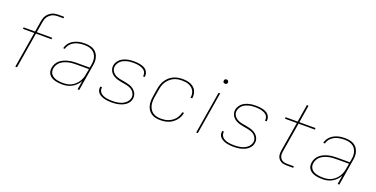

<svg xmlns="http://www.w3.org/2000/svg" viewBox="-23 -1474 4346 2220"><g transform="rotate(20 2150.0 -363.5)"><path d="M158 0 231 -441H93V-460H234L256 -594Q259 -613 265 -631.5Q271 -650 282.5 -667.5Q294 -685 310.5 -698.5Q327 -712 345 -720.5Q363 -729 382 -732Q401 -735 420 -735H491V-716H420Q404 -716 386.5 -713Q369 -710 353.5 -702.5Q338 -695 324 -683Q310 -671 300 -656Q290 -641 284.5 -624Q279 -607 277 -591L255 -460H444V-441H252L179 0Z M737 8Q714 8 691 5.5Q668 3 646.5 -3Q625 -9 606 -20Q587 -31 574 -48Q561 -65 557 -87.5Q553 -110 557 -134Q561 -159 574.5 -183.5Q588 -208 609.5 -226Q631 -244 656 -255Q681 -266 707 -272.5Q733 -279 759 -281.5Q785 -284 811 -284H971L978 -326Q980 -337 981 -348Q982 -359 982 -369V-370Q982 -401 970.5 -429Q959 -457 937 -475.5Q915 -494 885.5 -501.5Q856 -509 824 -509Q804 -509 784 -507Q764 -505 743.5 -499.5Q723 -494 704 -484.5Q685 -475 669 -461Q653 -447 642 -428.5Q631 -410 626 -390H605Q610 -412 622 -433.5Q634 -455 652 -471.5Q670 -488 691.5 -499Q713 -510 735.5 -516.5Q758 -523 780.5 -525.5Q803 -528 826 -528Q861 -528 894.5 -519.5Q928 -511 952.5 -490Q977 -469 990 -437.5Q1003 -406 1003 -372Q1003 -359 1001.5 -347Q1000 -335 998 -323L945 0H924L942 -108Q927 -81 904 -57.5Q881 -34 853.5 -19Q826 -4 796 2Q766 8 737 8ZM741 -11Q766 -11 792 -15.5Q818 -20 842 -32Q866 -44 886.5 -63Q907 -82 922 -105Q937 -128 945 -153Q953 -178 957 -203L968 -265H811Q788 -265 764 -263Q740 -261 716.5 -255.5Q693 -250 670 -240.5Q647 -231 627 -215.5Q607 -200 594.5 -178Q582 -156 578 -133Q574 -112 578.5 -92.5Q583 -73 595 -58.5Q607 -44 624 -34.5Q641 -25 660 -20Q679 -15 699.5 -13Q720 -11 741 -11Z M1344 8Q1322 8 1300 6Q1278 4 1257.5 -1Q1237 -6 1218 -15Q1199 -24 1184 -38Q1169 -52 1162.5 -72.5Q1156 -93 1160 -115L1161 -120H1182L1181 -116Q1178 -97 1184.5 -79Q1191 -61 1204 -49Q1217 -37 1234 -29.5Q1251 -22 1269.5 -18Q1288 -14 1307.5 -12.5Q1327 -11 1346 -11Q1366 -11 1385.5 -12.5Q1405 -14 1425 -18.5Q1445 -23 1464 -31Q1483 -39 1500 -52Q1517 -65 1529 -83.5Q1541 -102 1544 -121Q1548 -147 1538 -169.5Q1528 -192 1510.5 -207.5Q1493 -223 1469.5 -231Q1446 -239 1422 -243.5Q1398 -248 1373 -252Q1348 -256 1324.5 -263Q1301 -270 1279.5 -282Q1258 -294 1243 -311.5Q1228 -329 1220.5 -352.5Q1213 -376 1217 -402Q1221 -423 1233 -443.5Q1245 -464 1262 -479Q1279 -494 1300.5 -503.5Q1322 -513 1343 -518.5Q1364 -524 1386 -526Q1408 -528 1429 -528Q1451 -528 1472 -526Q1493 -524 1513.5 -519Q1534 -514 1552 -505Q1570 -496 1583.5 -481Q1597 -466 1603 -446Q1609 -426 1606 -405L1605 -400H1584L1585 -404Q1588 -423 1582.5 -440.5Q1577 -458 1564.5 -470Q1552 -482 1535.5 -489.5Q1519 -497 1501 -501.5Q1483 -506 1465 -507.5Q1447 -509 1428 -509Q1409 -509 1389.5 -507.5Q1370 -506 1351 -501Q1332 -496 1313 -488Q1294 -480 1278.5 -467Q1263 -454 1252 -436Q1241 -418 1238 -399Q1233 -373 1242.5 -350.5Q1252 -328 1270.5 -312.5Q1289 -297 1312 -289Q1335 -281 1359.5 -276.5Q1384 -272 1408.5 -268Q1433 -264 1456.5 -257Q1480 -250 1501 -238.5Q1522 -227 1537.5 -209Q1553 -191 1561 -167.5Q1569 -144 1564 -118Q1561 -96 1548.5 -75.5Q1536 -55 1517 -40Q1498 -25 1476.5 -16Q1455 -7 1433 -1.5Q1411 4 1388.5 6Q1366 8 1344 8Z M1943 8Q1913 8 1885 2Q1857 -4 1834 -19Q1811 -34 1795.5 -57Q1780 -80 1773 -107.5Q1766 -135 1766.5 -164.5Q1767 -194 1772 -223L1788 -323Q1793 -351 1802 -378Q1811 -405 1827.5 -429.5Q1844 -454 1866.5 -474Q1889 -494 1915.5 -506Q1942 -518 1970 -523Q1998 -528 2026 -528Q2051 -528 2075.5 -524.5Q2100 -521 2122.5 -512Q2145 -503 2163 -488Q2181 -473 2192 -452.5Q2203 -432 2206.5 -407.5Q2210 -383 2206 -357L2205 -355H2184L2185 -357Q2189 -380 2186 -401.5Q2183 -423 2173 -441.5Q2163 -460 2146.5 -473.5Q2130 -487 2110.5 -495Q2091 -503 2069 -506Q2047 -509 2024 -509Q1999 -509 1973 -504.5Q1947 -500 1923.5 -488.5Q1900 -477 1879.5 -458.5Q1859 -440 1844 -417.5Q1829 -395 1821 -370Q1813 -345 1809 -320L1792 -220Q1788 -194 1787.5 -167.5Q1787 -141 1793 -116.5Q1799 -92 1812.5 -71Q1826 -50 1846.5 -36Q1867 -22 1893 -16.5Q1919 -11 1945 -11Q1968 -11 1990.5 -14Q2013 -17 2035 -25.5Q2057 -34 2077.5 -48Q2098 -62 2113.5 -80.5Q2129 -99 2139 -121Q2149 -143 2153 -165H2174Q2170 -140 2159 -115.5Q2148 -91 2130.5 -70.5Q2113 -50 2091 -34Q2069 -18 2044 -8.5Q2019 1 1993.5 4.5Q1968 8 1943 8Z M2384 0 2470 -520H2490L2404 0ZM2504 -644Q2498 -644 2492.5 -646Q2487 -648 2483 -652.5Q2479 -657 2478.5 -663.5Q2478 -670 2479 -676Q2479 -681 2481.5 -685Q2484 -689 2488 -691.5Q2492 -694 2496 -695.5Q2500 -697 2505 -697Q2511 -697 2516.5 -694.5Q2522 -692 2526 -687.5Q2530 -683 2531 -676.5Q2532 -670 2531 -664Q2530 -659 2527.5 -655Q2525 -651 2521.5 -648.5Q2518 -646 2513.5 -645Q2509 -644 2504 -644Z M2844 8Q2822 8 2800 6Q2778 4 2757.5 -1Q2737 -6 2718 -15Q2699 -24 2684 -38Q2669 -52 2662.5 -72.5Q2656 -93 2660 -115L2661 -120H2682L2681 -116Q2678 -97 2684.5 -79Q2691 -61 2704 -49Q2717 -37 2734 -29.5Q2751 -22 2769.5 -18Q2788 -14 2807.5 -12.5Q2827 -11 2846 -11Q2866 -11 2885.5 -12.5Q2905 -14 2925 -18.5Q2945 -23 2964 -31Q2983 -39 3000 -52Q3017 -65 3029 -83.5Q3041 -102 3044 -121Q3048 -147 3038 -169.5Q3028 -192 3010.5 -207.5Q2993 -223 2969.5 -231Q2946 -239 2922 -243.5Q2898 -248 2873 -252Q2848 -256 2824.5 -263Q2801 -270 2779.5 -282Q2758 -294 2743 -311.5Q2728 -329 2720.5 -352.5Q2713 -376 2717 -402Q2721 -423 2733 -443.5Q2745 -464 2762 -479Q2779 -494 2800.5 -503.5Q2822 -513 2843 -518.5Q2864 -524 2886 -526Q2908 -528 2929 -528Q2951 -528 2972 -526Q2993 -524 3013.5 -519Q3034 -514 3052 -505Q3070 -496 3083.5 -481Q3097 -466 3103 -446Q3109 -426 3106 -405L3105 -400H3084L3085 -404Q3088 -423 3082.5 -440.5Q3077 -458 3064.5 -470Q3052 -482 3035.5 -489.5Q3019 -497 3001 -501.5Q2983 -506 2965 -507.5Q2947 -509 2928 -509Q2909 -509 2889.5 -507.5Q2870 -506 2851 -501Q2832 -496 2813 -488Q2794 -480 2778.5 -467Q2763 -454 2752 -436Q2741 -418 2738 -399Q2733 -373 2742.5 -350.5Q2752 -328 2770.5 -312.5Q2789 -297 2812 -289Q2835 -281 2859.5 -276.5Q2884 -272 2908.5 -268Q2933 -264 2956.5 -257Q2980 -250 3001 -238.5Q3022 -227 3037.5 -209Q3053 -191 3061 -167.5Q3069 -144 3064 -118Q3061 -96 3048.5 -75.5Q3036 -55 3017 -40Q2998 -25 2976.5 -16Q2955 -7 2933 -1.5Q2911 4 2888.5 6Q2866 8 2844 8Z M3578 0H3498Q3479 0 3460.5 -3Q3442 -6 3426.5 -14.5Q3411 -23 3399.5 -36.5Q3388 -50 3382.5 -67.5Q3377 -85 3377 -103.5Q3377 -122 3380 -141L3440 -501H3295L3294 -520H3443L3478 -735H3499L3464 -520H3662L3663 -501H3461L3401 -138Q3398 -122 3398 -106.5Q3398 -91 3402.5 -76.5Q3407 -62 3416 -50.5Q3425 -39 3438 -31.5Q3451 -24 3466.5 -21.5Q3482 -19 3498 -19H3578Z M3937 8Q3914 8 3891 5.5Q3868 3 3846.5 -3Q3825 -9 3806 -20Q3787 -31 3774 -48Q3761 -65 3757 -87.5Q3753 -110 3757 -134Q3761 -159 3774.5 -183.5Q3788 -208 3809.5 -226Q3831 -244 3856 -255Q3881 -266 3907 -272.5Q3933 -279 3959 -281.5Q3985 -284 4011 -284H4171L4178 -326Q4180 -337 4181 -348Q4182 -359 4182 -369V-370Q4182 -401 4170.5 -429Q4159 -457 4137 -475.5Q4115 -494 4085.5 -501.5Q4056 -509 4024 -509Q4004 -509 3984 -507Q3964 -505 3943.5 -499.5Q3923 -494 3904 -484.5Q3885 -475 3869 -461Q3853 -447 3842 -428.5Q3831 -410 3826 -390H3805Q3810 -412 3822 -433.5Q3834 -455 3852 -471.5Q3870 -488 3891.5 -499Q3913 -510 3935.5 -516.5Q3958 -523 3980.5 -525.5Q4003 -528 4026 -528Q4061 -528 4094.5 -519.5Q4128 -511 4152.5 -490Q4177 -469 4190 -437.5Q4203 -406 4203 -372Q4203 -359 4201.5 -347Q4200 -335 4198 -323L4145 0H4124L4142 -108Q4127 -81 4104 -57.5Q4081 -34 4053.5 -19Q4026 -4 3996 2Q3966 8 3937 8ZM3941 -11Q3966 -11 3992 -15.5Q4018 -20 4042 -32Q4066 -44 4086.5 -63Q4107 -82 4122 -105Q4137 -128 4145 -153Q4153 -178 4157 -203L4168 -265H4011Q3988 -265 3964 -263Q3940 -261 3916.5 -255.5Q3893 -250 3870 -240.5Q3847 -231 3827 -215.5Q3807 -200 3794.5 -178Q3782 -156 3778 -133Q3774 -112 3778.5 -92.5Q3783 -73 3795 -58.5Q3807 -44 3824 -34.5Q3841 -25 3860 -20Q3879 -15 3899.5 -13Q3920 -11 3941 -11Z"/></g></svg>

Font: Iosevka Aile Thin Oblique
Style: Regular
Weight: 100
Italic angle: -9°
Designer: Belleve Invis
Foundry: Belleve Invis
Version: Version 31.1.0; ttfautohint (v1.8.4)